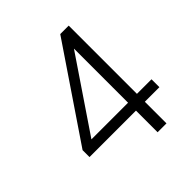

<svg xmlns="http://www.w3.org/2000/svg" viewBox="-190 -842 979 979"><g transform="rotate(-45 300.0 -352.5)"><path d="M391 0V-156H56V-206L394 -705H455V-213H560V-156H455V0ZM391 -213V-624H405L116 -197L113 -213Z"/></g></svg>

Font: Nunito Sans 10pt Light
Style: Regular
Weight: 300
Designer: Vernon Adams
Foundry: Vernon Adams
Version: Version 3.101;gftools[0.9.27]